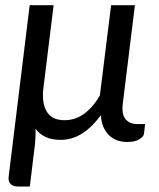

<svg xmlns="http://www.w3.org/2000/svg" viewBox="-20 -526 594 718"><path d="M180.5 -506.5 141 -186Q137.5 -134.5 157 -105.5Q176.5 -76.5 221 -76.5Q262 -76.5 295 -100.8Q328 -125 353.5 -169L395.5 -506.5H484.5L439 -137Q434.5 -98 449.8 -80Q465 -62 494.5 -62H522.5L518.5 -26Q517 -14.5 500.5 -4.8Q484 5 455.5 5Q436 5 419 -1Q402 -7 388.8 -19.2Q375.5 -31.5 367.2 -50.2Q359 -69 357 -95Q325 -51 287.5 -27Q250 -3 206.5 -3Q143 -3 113 -44.5Q113.5 -25 112.2 -5.2Q111 14.5 108.5 32L91.5 171.5H47.5Q28.5 171.5 19.2 161.5Q10 151.5 12.5 133.5L91 -506.5Z"/></svg>

Font: Lato
Style: Italic
Weight: 400
Italic angle: -7°
Designer: Lukasz Dziedzic
Foundry: tyPoland Lukasz Dziedzic
Version: Version 2.007; 2014-02-27